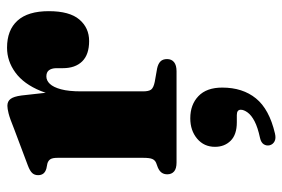

<svg xmlns="http://www.w3.org/2000/svg" viewBox="-151 -383 821 559"><g transform="rotate(-90 259.5 -103.5)"><path d="M254 -271Q254 -346 274.2 -395.5Q294.5 -445 327.8 -469.2Q361 -493.5 400 -493.5Q451.5 -493.5 479 -463Q506.5 -432.5 506.5 -372Q506.5 -311.5 482.2 -283Q458 -254.5 419.5 -254.5Q380 -254.5 360.2 -274.8Q340.5 -295 340.5 -331V-351Q340 -364.5 334.2 -371.8Q328.5 -379 316.5 -379Q304.5 -379 294.8 -368.8Q285 -358.5 279 -336.2Q273 -314 273 -277.5ZM261 -451.5 273 -344V-97.5Q273 -81 278.2 -74Q283.5 -67 300.5 -63.5L340 -56.5Q353.5 -53.5 360.2 -46.8Q367 -40 367 -27.5Q367 -14.5 358 -7.2Q349 0 331.5 0H66Q48 0 39.8 -7.2Q31.5 -14.5 31.5 -27Q31.5 -36.5 36.2 -43.2Q41 -50 51.5 -54.5L65 -59.5Q73 -63 76.2 -70.8Q79.5 -78.5 79.5 -97V-346Q79.5 -361 75.5 -367.2Q71.5 -373.5 63 -376L48 -379Q38 -382 33.5 -388Q29 -394 29 -403Q29 -413.5 35.2 -420.2Q41.5 -427 57.5 -433L162.5 -472.5Q194.5 -485.5 208.8 -489Q223 -492.5 231 -492.5Q244 -492.5 251 -483.2Q258 -474 261 -451.5ZM183 175.5Q147 175.5 129.2 157.5Q111.5 139.5 111.5 112Q111.5 80 135.2 60Q159 40 194.5 40Q234.5 40 259.2 63.8Q284 87.5 284 133Q284 192.5 252.5 231.2Q221 270 150.5 286.5Q136 290 127.2 285.2Q118.5 280.5 116 271Q114 261.5 119 253.8Q124 246 137.5 243Q168 236.5 185.8 227.2Q203.5 218 211.5 207Q219.5 196 219.5 187Q219.5 175.5 204 175.5Z"/></g></svg>

Font: Fraunces ExtraBold
Style: Regular
Weight: 800
Version: Version 1.000;[b76b70a41]